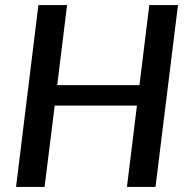

<svg xmlns="http://www.w3.org/2000/svg" viewBox="-20 -740 754 760"><path d="M684.5 -720 595.5 0H482.5L522 -322H196.5L156.5 0H43.5L132 -720H245.5L206.5 -403H532L571 -720Z"/></svg>

Font: Lato SemiBold
Style: Italic
Weight: 600
Italic angle: -7°
Designer: Lukasz Dziedzic with Adam Twardoch and Botio Nikoltchev
Foundry: tyPoland Lukasz Dziedzic
Version: Version 2.015; 2015-08-06; http://www.latofonts.com/